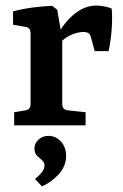

<svg xmlns="http://www.w3.org/2000/svg" viewBox="-20 -451 443 691"><path d="M179 -309Q195 -344 218 -371.5Q241 -399 268.5 -415Q296 -431 326 -431Q338 -431 355 -428Q372 -425 382 -420Q385 -389 382 -347Q379 -305 371 -267H321L308 -314Q305 -327 298.5 -331.5Q292 -336 280 -336Q260 -336 235 -325Q210 -314 188 -288ZM204 -311V-76Q204 -57 223 -54L288 -47V0H31V-47L72 -54Q90 -57 90 -76V-331Q90 -351 73 -354L27 -362V-410Q60 -419 98 -424Q136 -429 168 -430L186 -416ZM218 111Q217 148 191.5 176Q166 204 131 220L106 193Q119 183 129.5 170.5Q140 158 140 145Q140 134 134 128.5Q128 123 124 119Q117 114 110.5 106Q104 98 104 83Q104 65 118.5 51.5Q133 38 154 38Q181 38 199.5 58.5Q218 79 218 111Z"/></svg>

Font: Yrsa SemiBold
Style: Regular
Weight: 600
Version: Version 2.004